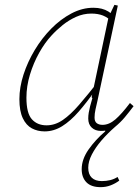

<svg xmlns="http://www.w3.org/2000/svg" viewBox="-20 -530 578 792"><path d="M164 12Q135 12 111.5 -0.5Q88 -13 74 -42.5Q60 -72 60 -121Q60 -170 77 -222.5Q94 -275 123.5 -324Q153 -373 191.5 -412Q230 -451 274.5 -474.5Q319 -498 365 -498Q384 -498 399.5 -494Q415 -490 427 -482.5Q439 -475 447 -464L443 -439Q425 -458 404.5 -466Q384 -474 357 -474Q324 -474 294 -460.5Q264 -447 238.5 -426.5Q213 -406 192 -383Q165 -354 141.5 -312Q118 -270 103.5 -222Q89 -174 89 -127Q89 -63 111.5 -38Q134 -13 172 -13Q207 -13 239 -35Q271 -57 306.5 -98Q342 -139 386 -195L389 -159H374Q339 -109 305 -70Q271 -31 236.5 -9.5Q202 12 164 12ZM395 242Q356 242 336.5 222Q317 202 317 168Q317 127 345.5 86.5Q374 46 414 12V-2L424 6Q415 9 408.5 9.5Q402 10 396 10Q373 10 358.5 -3.5Q344 -17 344 -41Q344 -53 346 -65Q348 -77 351.5 -91Q355 -105 361 -125L358 -129L429 -465L431 -466L452 -510L466 -507L382 -114Q378 -97 374 -79Q370 -61 370 -45Q370 -29 379 -22Q388 -15 403 -15Q430 -15 456 -37.5Q482 -60 516 -105L531 -92Q512 -67 495 -46.5Q478 -26 455 -7Q424 20 399 49Q374 78 359 107Q344 136 344 162Q344 189 358.5 203Q373 217 400 217Q418 217 434.5 213Q451 209 465 200L472 215Q456 227 436.5 234.5Q417 242 395 242Z"/></svg>

Font: Source Serif 4 ExtraLight
Style: Italic
Weight: 250
Italic angle: -12°
Designer: Frank Grießhammer
Foundry: Adobe Systems Incorporated
Version: Version 4.004;hotconv 1.0.116;makeotfexe 2.5.65601